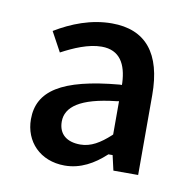

<svg xmlns="http://www.w3.org/2000/svg" viewBox="-50 -648 443 443"><g transform="rotate(10 171.0 -427.0)"><path d="M222 -298 223 -299H233L241 -264H299V-451C299 -549 258 -598 179 -598C130 -598 85 -580 47 -557L72 -511C100 -526 134 -541 165 -541C208 -541 224 -510 226 -467V-462H221C86 -450 33 -414 33 -348C33 -296 70 -256 128 -256C165 -256 196 -274 222 -298ZM104 -355C104 -389 136 -414 220 -423L226 -424V-346L224 -344C201 -323 180 -310 155 -310C124 -310 104 -325 104 -355Z"/></g></svg>

Font: Falling Sky
Style: Light
Weight: 400
Designer: Paul D. Hunt
Foundry: Adobe Systems Incorporated
Version: Version 1.02